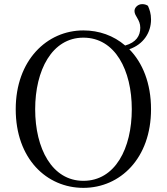

<svg xmlns="http://www.w3.org/2000/svg" viewBox="-20 -892 807 928"><path d="M150 -364C150 -552 231 -710 383 -710C537 -710 617 -552 617 -364C617 -175 537 -18 383 -18C231 -18 150 -175 150 -364ZM383 -745C207 -745 56 -601 56 -364C56 -124 206 16 383 16C561 16 710 -127 710 -364C710 -490 669 -589 605 -654C674 -678 710 -735 710 -798C710 -826 703 -846 695 -864C686 -870 677 -872 667 -872C646 -872 630 -855 630 -839C630 -813 658 -798 658 -758C658 -719 638 -687 585 -672C529 -720 459 -745 383 -745Z"/></svg>

Font: Noto Serif CJK TC
Style: Regular
Weight: 400
Designer: Ryoko NISHIZUKA 西塚涼子 (kana & ideographs); Frank Grießhammer (Latin, Greek & Cyrillic); Wenlong ZHANG 张文龙 (bopomofo); San
Foundry: Adobe
Version: Version 2.001;hotconv 1.1.0;makeotfexe 2.6.0